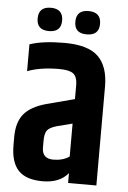

<svg xmlns="http://www.w3.org/2000/svg" viewBox="-53 -771 540 812"><g transform="rotate(5 217.0 -365.0)"><path d="M53 -570Q108 -589 200 -589Q301 -589 344 -547Q387 -505 387 -420V0H267V-42Q231 2 159 2Q88 2 55.5 -32.5Q23 -67 23 -140V-174Q23 -237 52 -272Q81 -307 147 -325L265 -356V-420Q264 -451 247.5 -464Q231 -477 187 -477Q108 -477 53 -456ZM264 -112V-252L198 -235Q167 -226 157.5 -212.5Q148 -199 148 -168V-140Q148 -93 196 -93Q236 -93 264 -112ZM78 -682Q78 -732 130 -732Q182 -732 182 -682Q182 -633 130 -633Q78 -633 78 -682ZM238 -682Q238 -732 290 -732Q343 -732 343 -682Q343 -633 290 -633Q238 -633 238 -682Z"/></g></svg>

Font: Khand ExtraBold
Style: Regular
Weight: 800
Designer: Sanchit Sawaria and Jyotish Sonowal (Devanagari), Satya Rajpurohit (Latin)
Foundry: Indian Type Foundry
Version: Version 2.000;PS 1.0;hotconv 1.0.79;makeotf.lib2.5.61930